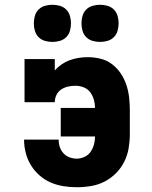

<svg xmlns="http://www.w3.org/2000/svg" viewBox="-20 -778 640 806"><path d="M302 8Q274 8 246 3.5Q218 -1 192.5 -12Q167 -23 145.5 -42Q124 -61 109.5 -85Q95 -109 88 -136.5Q81 -164 81 -192H226Q226 -176 231 -161Q236 -146 246.5 -134.5Q257 -123 272 -117.5Q287 -112 302 -112Q319 -112 335 -119.5Q351 -127 360.5 -141Q370 -155 374.5 -171.5Q379 -188 379 -205H235V-325H379Q379 -342 374 -359.5Q369 -377 358.5 -391Q348 -405 331 -411.5Q314 -418 297 -418Q281 -418 265.5 -414.5Q250 -411 237 -402.5Q224 -394 217 -379.5Q210 -365 210 -349H83V-530H210V-482Q223 -497 239 -508Q255 -519 273 -525.5Q291 -532 310 -535Q329 -538 349 -538Q375 -538 402 -531.5Q429 -525 450.5 -508.5Q472 -492 487 -469.5Q502 -447 510.5 -421.5Q519 -396 522 -369Q525 -342 525 -315V-215Q525 -185 520 -155.5Q515 -126 501.5 -99Q488 -72 466.5 -50.5Q445 -29 418.5 -15.5Q392 -2 362 3Q332 8 302 8ZM400 -602Q384 -602 368.5 -606.5Q353 -611 342 -622Q331 -633 326.5 -648.5Q322 -664 322 -680Q322 -696 326.5 -711.5Q331 -727 342 -738Q353 -749 368.5 -753.5Q384 -758 400 -758Q416 -758 431.5 -753.5Q447 -749 458 -738Q469 -727 473.5 -711.5Q478 -696 478 -680Q478 -664 473.5 -648.5Q469 -633 458 -622Q447 -611 431.5 -606.5Q416 -602 400 -602ZM200 -602Q184 -602 168.5 -606.5Q153 -611 142 -622Q131 -633 126.5 -648.5Q122 -664 122 -680Q122 -696 126.5 -711.5Q131 -727 142 -738Q153 -749 168.5 -753.5Q184 -758 200 -758Q216 -758 231.5 -753.5Q247 -749 258 -738Q269 -727 273.5 -711.5Q278 -696 278 -680Q278 -664 273.5 -648.5Q269 -633 258 -622Q247 -611 231.5 -606.5Q216 -602 200 -602Z"/></svg>

Font: Iosevka Curly Slab HvEx
Style: Regular
Weight: 900
Width: 7
Monospace: yes
Designer: Belleve Invis
Foundry: Belleve Invis
Version: Version 11.1.0; ttfautohint (v1.8.3)